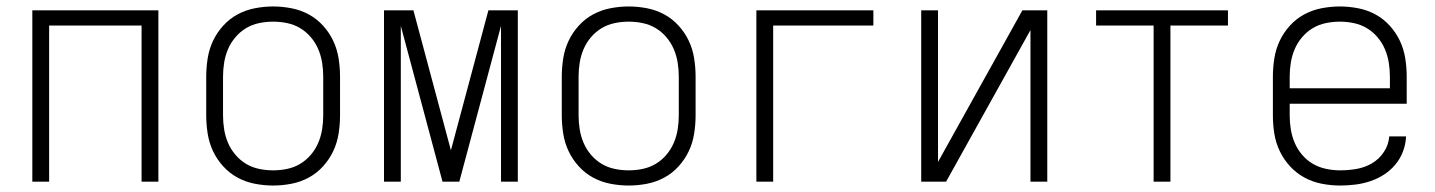

<svg xmlns="http://www.w3.org/2000/svg" viewBox="-20 -562 4440 594"><path d="M80 0V-530H470V0H418V-483H132V0Z M825 12Q797 12 768.5 6.5Q740 1 715 -12.5Q690 -26 670.5 -47.5Q651 -69 639 -94.5Q627 -120 622.5 -148.5Q618 -177 618 -205V-325Q618 -353 622.5 -381.5Q627 -410 639 -435.5Q651 -461 670.5 -482.5Q690 -504 715 -517.5Q740 -531 768.5 -536.5Q797 -542 825 -542Q853 -542 881.5 -536.5Q910 -531 935 -517.5Q960 -504 979.5 -482.5Q999 -461 1011 -435.5Q1023 -410 1027.5 -381.5Q1032 -353 1032 -325V-205Q1032 -177 1027.5 -148.5Q1023 -120 1011 -94.5Q999 -69 979.5 -47.5Q960 -26 935 -12.5Q910 1 881.5 6.5Q853 12 825 12ZM825 -35Q847 -35 868.5 -39.5Q890 -44 908.5 -55Q927 -66 941.5 -83Q956 -100 964.5 -120Q973 -140 976.5 -161.5Q980 -183 980 -205V-325Q980 -347 976.5 -368.5Q973 -390 964.5 -410Q956 -430 941.5 -447Q927 -464 908.5 -475Q890 -486 868.5 -490.5Q847 -495 825 -495Q803 -495 781.5 -490.5Q760 -486 741.5 -475Q723 -464 708.5 -447Q694 -430 685.5 -410Q677 -390 673.5 -368.5Q670 -347 670 -325V-205Q670 -183 673.5 -161.5Q677 -140 685.5 -120Q694 -100 708.5 -83Q723 -66 741.5 -55Q760 -44 781.5 -39.5Q803 -35 825 -35Z M1168 0V-530H1259L1375 -97L1491 -530H1582V0H1530V-482L1401 0H1349L1220 -482V0Z M1925 12Q1897 12 1868.5 6.5Q1840 1 1815 -12.5Q1790 -26 1770.5 -47.5Q1751 -69 1739 -94.5Q1727 -120 1722.5 -148.5Q1718 -177 1718 -205V-325Q1718 -353 1722.5 -381.5Q1727 -410 1739 -435.5Q1751 -461 1770.5 -482.5Q1790 -504 1815 -517.5Q1840 -531 1868.5 -536.5Q1897 -542 1925 -542Q1953 -542 1981.5 -536.5Q2010 -531 2035 -517.5Q2060 -504 2079.5 -482.5Q2099 -461 2111 -435.5Q2123 -410 2127.5 -381.5Q2132 -353 2132 -325V-205Q2132 -177 2127.5 -148.5Q2123 -120 2111 -94.5Q2099 -69 2079.5 -47.5Q2060 -26 2035 -12.5Q2010 1 1981.5 6.5Q1953 12 1925 12ZM1925 -35Q1947 -35 1968.5 -39.5Q1990 -44 2008.5 -55Q2027 -66 2041.5 -83Q2056 -100 2064.5 -120Q2073 -140 2076.5 -161.5Q2080 -183 2080 -205V-325Q2080 -347 2076.5 -368.5Q2073 -390 2064.5 -410Q2056 -430 2041.5 -447Q2027 -464 2008.5 -475Q1990 -486 1968.5 -490.5Q1947 -495 1925 -495Q1903 -495 1881.5 -490.5Q1860 -486 1841.5 -475Q1823 -464 1808.5 -447Q1794 -430 1785.5 -410Q1777 -390 1773.5 -368.5Q1770 -347 1770 -325V-205Q1770 -183 1773.5 -161.5Q1777 -140 1785.5 -120Q1794 -100 1808.5 -83Q1823 -66 1841.5 -55Q1860 -44 1881.5 -39.5Q1903 -35 1925 -35Z M2320 0V-530H2682V-483H2372V0Z M2830 0V-530H2882V-61L3143 -530H3220V0H3168V-469L2907 0Z M3549 0V-483H3371V-530H3779V-483H3601V0Z M4126 12Q4098 12 4069.5 6.5Q4041 1 4016 -12.5Q3991 -26 3971.5 -47Q3952 -68 3939.5 -94Q3927 -120 3922.5 -148Q3918 -176 3918 -205V-325Q3918 -353 3922.5 -381.5Q3927 -410 3939 -435.5Q3951 -461 3970.5 -482.5Q3990 -504 4015 -517.5Q4040 -531 4068.5 -536.5Q4097 -542 4125 -542Q4153 -542 4181.5 -536.5Q4210 -531 4235 -517.5Q4260 -504 4279.5 -482.5Q4299 -461 4311 -435.5Q4323 -410 4327.5 -381.5Q4332 -353 4332 -325V-241H3970V-205Q3970 -183 3973.5 -161.5Q3977 -140 3985.5 -120Q3994 -100 4008.5 -83Q4023 -66 4042 -55Q4061 -44 4083 -39.5Q4105 -35 4126 -35Q4152 -35 4177.5 -39.5Q4203 -44 4225 -57Q4247 -70 4261.5 -92Q4276 -114 4278 -140H4330Q4329 -116 4320.5 -93.5Q4312 -71 4297 -53Q4282 -35 4262 -22Q4242 -9 4219.5 -1.5Q4197 6 4173.5 9Q4150 12 4126 12ZM4280 -289V-325Q4280 -347 4276.5 -368.5Q4273 -390 4264.5 -410Q4256 -430 4241.5 -447Q4227 -464 4208.5 -475Q4190 -486 4168.5 -490.5Q4147 -495 4125 -495Q4103 -495 4081.5 -490.5Q4060 -486 4041.5 -475Q4023 -464 4008.5 -447Q3994 -430 3985.5 -410Q3977 -390 3973.5 -368.5Q3970 -347 3970 -325V-289Z"/></svg>

Font: Lode Dark
Style: Regular
Weight: 400
Monospace: yes
Designer: Belleve Invis
Foundry: Belleve Invis
Version: Version 29.2.0; ttfautohint (v1.8.3)